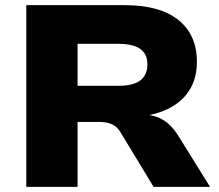

<svg xmlns="http://www.w3.org/2000/svg" viewBox="-20 -725 851 745"><path d="M82 0V-705H465Q600 -705 672 -647.5Q744 -590 744 -485Q744 -420 714 -373.5Q684 -327 628.5 -301Q573 -275 498 -271L504 -281L548 -280Q585 -277 615 -258.5Q645 -240 670 -201L795 0H576L448 -211Q440 -225 428.5 -234Q417 -243 401 -247.5Q385 -252 362 -252H281V0ZM281 -392H438Q497 -392 524.5 -413Q552 -434 552 -475Q552 -515 524.5 -535Q497 -555 437 -555H281Z"/></svg>

Font: Nunito Sans 10pt SemiExpanded Black
Style: Regular
Weight: 900
Width: 6
Designer: Vernon Adams
Foundry: Vernon Adams
Version: Version 3.101;gftools[0.9.27]